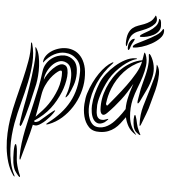

<svg xmlns="http://www.w3.org/2000/svg" viewBox="-68 -774 1008 1145"><g transform="rotate(5 436.0 -201.5)"><path d="M428 -303Q427 -260 413 -215.5Q399 -171 374 -132Q349 -93 314.5 -62.5Q280 -32 238 -16Q225 -11 223 -14Q223 -17 226.5 -19Q230 -21 235 -26Q274 -56 304 -89Q334 -122 355 -160.5Q376 -199 386.5 -244Q397 -289 397 -342Q397 -389 368.5 -417.5Q340 -446 299 -448Q267 -450 233.5 -432.5Q200 -415 172 -378Q171 -397 182 -415Q193 -433 211.5 -446.5Q230 -460 254 -468Q278 -476 303 -476Q327 -476 350 -466.5Q373 -457 391 -436Q409 -415 419 -382.5Q429 -350 428 -303ZM143 -247Q129 -184 113.5 -119.5Q98 -55 78 0Q76 2 73.5 7Q71 12 69 10Q68 10 66 5Q65 3 65 0Q66 -13 69 -33Q72 -53 75.5 -74Q79 -95 83 -115.5Q87 -136 90 -151Q91 -157 95 -178.5Q99 -200 103.5 -229Q108 -258 112.5 -291.5Q117 -325 120 -357Q123 -389 123.5 -415Q124 -441 120 -455Q119 -459 119 -462.5Q119 -466 120 -466Q122 -466 124 -463Q126 -460 127 -458Q138 -440 143.5 -413Q149 -386 150.5 -356Q152 -326 149.5 -297Q147 -268 143 -247ZM179 -184Q173 -146 167.5 -115.5Q162 -85 156 -53Q179 -77 196.5 -96.5Q214 -116 227.5 -136Q241 -156 252.5 -178Q264 -200 275 -229Q284 -254 288 -283Q292 -312 290 -330Q290 -336 286.5 -339Q283 -342 274 -338Q265 -333 251 -320.5Q237 -308 222.5 -288.5Q208 -269 196 -242.5Q184 -216 179 -184ZM186 -277Q190 -290 203 -310Q216 -330 233 -347Q250 -364 269 -373.5Q288 -383 305 -374Q317 -368 321 -349.5Q325 -331 323 -308Q321 -285 314.5 -259.5Q308 -234 300 -215Q277 -158 242.5 -113Q208 -68 150 -29Q149 -24 152.5 -22.5Q156 -21 161.5 -22Q167 -23 173.5 -26Q180 -29 185 -34Q196 -43 209.5 -55Q223 -67 236 -78Q249 -89 258 -95.5Q267 -102 269 -101Q270 -100 267 -94.5Q264 -89 259 -82Q254 -75 249 -68.5Q244 -62 242 -60Q229 -46 218.5 -35.5Q208 -25 193 -15Q181 -6 169.5 -2.5Q158 1 144 -4Q133 46 117.5 100Q102 154 91 196Q88 212 85 210Q83 208 82.5 203Q82 198 82 192Q82 150 87 111Q92 72 100 32.5Q108 -7 117.5 -47.5Q127 -88 137 -132Q148 -180 157.5 -225.5Q167 -271 174 -327Q177 -351 189 -371Q201 -391 218 -404.5Q235 -418 255.5 -425Q276 -432 296 -432Q329 -431 353.5 -407.5Q378 -384 378 -332Q378 -294 366.5 -261Q355 -228 341 -201Q339 -198 332.5 -190Q326 -182 324 -184Q323 -185 325.5 -193Q328 -201 330 -206Q336 -222 341 -249Q346 -276 346.5 -304Q347 -332 339.5 -356Q332 -380 312 -390Q288 -402 265.5 -393.5Q243 -385 225.5 -366Q208 -347 197 -322.5Q186 -298 186 -277ZM98 -485Q113 -432 109.5 -373.5Q106 -315 93 -253.5Q80 -192 63 -129Q46 -66 34 -3Q28 31 24.5 70.5Q21 110 23 151Q25 192 33.5 231.5Q42 271 60 305Q64 313 61.5 313Q59 313 54 307Q30 273 17.5 231.5Q5 190 0.5 146.5Q-4 103 -2 59Q0 15 6 -25Q16 -88 31.5 -149Q47 -210 61 -268Q75 -326 84.5 -380.5Q94 -435 91 -485Q91 -492 93 -492Q94 -493 96 -490Q98 -487 98 -485ZM94 313Q91 314 87 310L83 306Q72 293 63 279Q54 265 48 232Q46 219 45 200Q44 181 44 163Q44 145 46 132Q48 119 52 120Q56 120 59 134Q62 148 63 162Q65 181 65.5 196.5Q66 212 69 228Q73 248 79 267Q85 286 93 303Q94 305 94.5 309Q95 313 94 313Z M830 -352Q822 -312 803 -272Q784 -232 767 -197Q766 -195 762.5 -190Q759 -185 757 -185Q754 -186 754 -191.5Q754 -197 754 -199Q755 -208 757.5 -220.5Q760 -233 762 -246.5Q764 -260 766.5 -272.5Q769 -285 772 -295Q781 -329 787 -353.5Q793 -378 796 -398Q799 -418 799.5 -436Q800 -454 797 -475Q796 -483 798 -485Q800 -486 803 -483Q806 -480 808 -477Q825 -450 831 -417.5Q837 -385 830 -352ZM854 -419Q867 -400 867 -369Q867 -338 861 -305.5Q855 -273 846 -243Q837 -213 833 -195Q825 -160 811 -125Q797 -90 787 -63Q786 -60 784 -56.5Q782 -53 780 -53Q778 -53 778 -57Q778 -61 778 -64Q775 -119 790 -171.5Q805 -224 822 -278Q832 -311 841 -345.5Q850 -380 849 -421Q849 -425 850 -425ZM760 -436Q699 -411 656.5 -364.5Q614 -318 591 -260Q581 -234 576 -213.5Q571 -193 568 -169Q567 -164 571 -159Q575 -154 579 -159Q597 -181 625 -215Q653 -249 681 -287Q709 -325 731.5 -364Q754 -403 760 -436ZM693 -97Q678 -76 664 -58Q650 -40 633 -26.5Q616 -13 595 -5Q574 3 547 4Q502 6 478.5 -19Q455 -44 446 -80Q437 -116 439.5 -154.5Q442 -193 450 -218Q461 -253 476.5 -284.5Q492 -316 509.5 -341.5Q527 -367 545.5 -385.5Q564 -404 582 -414Q583 -414 586.5 -416Q590 -418 590 -415Q591 -415 589 -412Q587 -409 585 -407Q533 -353 502.5 -285Q472 -217 468 -145Q467 -127 469.5 -106Q472 -85 479.5 -66.5Q487 -48 501 -35.5Q515 -23 539 -23Q558 -23 574 -29.5Q590 -36 604 -46.5Q618 -57 629.5 -69.5Q641 -82 650 -93Q670 -118 687 -145Q687 -165 689.5 -184Q692 -203 697 -222Q700 -236 702.5 -244.5Q705 -253 707.5 -260.5Q710 -268 712.5 -276.5Q715 -285 720 -299Q704 -271 688.5 -246.5Q673 -222 655.5 -199.5Q638 -177 619.5 -155.5Q601 -134 579 -112Q562 -95 551 -101Q540 -107 538 -129Q536 -163 541.5 -195Q547 -227 561 -262Q574 -294 593.5 -324Q613 -354 638.5 -378.5Q664 -403 695 -420.5Q726 -438 761 -444Q763 -455 764.5 -463Q766 -471 767 -479Q769 -490 769 -490Q771 -491 773.5 -488Q776 -485 778 -480Q790 -447 786 -414Q782 -381 771.5 -347Q761 -313 747 -277.5Q733 -242 724 -206Q712 -155 717.5 -100.5Q723 -46 760 -2Q763 2 763 2Q762 3 757 0Q728 -18 713.5 -43.5Q699 -69 693 -97ZM728 -451Q730 -449 727.5 -448Q725 -447 717 -445Q704 -441 685.5 -430Q667 -419 646.5 -402Q626 -385 606 -362.5Q586 -340 571 -314Q556 -287 545.5 -261Q535 -235 528.5 -213.5Q522 -192 519 -176.5Q516 -161 516 -155Q516 -140 516 -123.5Q516 -107 520 -94Q524 -81 534 -74Q544 -67 564 -70Q565 -70 569 -71.5Q573 -73 577 -74.5Q581 -76 584.5 -77Q588 -78 589 -78Q590 -76 587.5 -73Q585 -70 581 -66.5Q577 -63 573.5 -60Q570 -57 569 -56Q544 -41 527 -47Q510 -53 500.5 -69.5Q491 -86 487.5 -108.5Q484 -131 485 -149Q487 -184 496 -218.5Q505 -253 519 -288Q530 -315 552 -343.5Q574 -372 601.5 -396Q629 -420 659 -435.5Q689 -451 717 -452Q727 -452 728 -451ZM787 -2Q789 1 788 2Q785 2 780 0Q777 -2 764 -12Q751 -22 745 -44Q743 -52 741.5 -64.5Q740 -77 740 -88Q740 -99 741.5 -107Q743 -115 746 -115Q749 -115 752.5 -103Q756 -91 757 -88Q760 -74 762.5 -63.5Q765 -53 768 -44Q772 -33 778.5 -19Q785 -5 787 -2ZM700 -567Q706 -569 705 -565Q704 -561 702 -556Q697 -547 694 -541.5Q691 -536 689 -531.5Q687 -527 685 -521.5Q683 -516 680 -506Q678 -501 676.5 -500Q675 -499 674 -498Q671 -496 669.5 -501Q668 -506 668 -514Q668 -520 669.5 -528Q671 -536 675 -544Q679 -552 685 -558.5Q691 -565 700 -567ZM663 -528Q660 -519 659 -519Q657 -519 655.5 -525Q654 -531 654 -536Q654 -574 662.5 -595.5Q671 -617 685.5 -629Q700 -641 718 -647Q736 -653 754 -660Q772 -667 788.5 -678.5Q805 -690 816 -714Q818 -719 821 -713Q824 -707 826 -698Q829 -680 816.5 -666Q804 -652 786 -641.5Q768 -631 748 -623.5Q728 -616 715 -610Q688 -597 677.5 -575.5Q667 -554 663 -528ZM697 -519Q697 -529 720 -541Q743 -553 772.5 -567.5Q802 -582 830 -600Q858 -618 868 -640H870Q874 -640 874.5 -634Q875 -628 875 -626Q875 -604 855.5 -584Q836 -564 808 -548.5Q780 -533 750.5 -524Q721 -515 701 -515Q697 -515 697 -519ZM734 -587Q736 -594 752.5 -603Q769 -612 788.5 -624Q808 -636 823.5 -653.5Q839 -671 839 -695Q839 -698 839.5 -698Q840 -698 845 -696Q851 -691 852.5 -677.5Q854 -664 854 -656Q854 -638 843 -624Q832 -610 815 -601Q798 -592 778 -587Q758 -582 741 -582Q739 -582 736 -582.5Q733 -583 734 -587Z"/></g></svg>

Font: mr_AkronimG
Style: Regular
Weight: 400
Version: Version 1.002 April 14, 2020